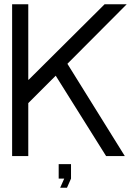

<svg xmlns="http://www.w3.org/2000/svg" viewBox="-20 -734 636 903"><path d="M37 -714V0H113V-249L242 -378L479 0H567L297 -434L576 -714H472L115 -359H113V-714ZM256 106H282L263 149H295L314 106V38H256Z"/></svg>

Font: Non Bureau Light
Style: Regular
Weight: 300
Designer: Jona Saucedo
Foundry: Non Foundry
Version: Version 1.000;FEAKit 1.0